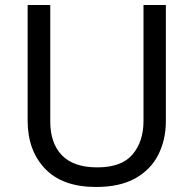

<svg xmlns="http://www.w3.org/2000/svg" viewBox="-20 -734 771 764"><path d="M640 -252Q640 -178 610 -118.5Q580 -59 518.5 -24.5Q457 10 362 10Q229 10 159.5 -62.5Q90 -135 90 -254V-714H180V-251Q180 -164 226.5 -116Q273 -68 367 -68Q464 -68 507.5 -119.5Q551 -171 551 -252V-714H640Z"/></svg>

Font: Noto Sans Saurashtra
Style: Regular
Weight: 400
Designer: Monotype Design Team
Foundry: Monotype Imaging Inc.
Version: Version 2.001; ttfautohint (v1.8.4.7-5d5b)